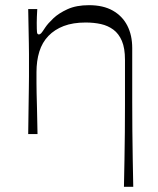

<svg xmlns="http://www.w3.org/2000/svg" viewBox="-20 -518 611 742"><path d="M89 0Q90 -68 90.5 -109.5Q91 -151 91.5 -177Q92 -203 92 -222.5Q92 -242 92 -266Q92 -290 92 -309Q92 -328 91.5 -349.5Q91 -371 90.5 -402.5Q90 -434 89 -483H124Q123 -466 122.5 -453Q122 -440 122 -430Q122 -402 123 -393.5Q124 -385 130 -385Q135 -385 139.5 -390Q144 -395 155 -412Q165 -427 186 -447Q207 -467 241 -482.5Q275 -498 324 -498Q379 -498 416 -477Q453 -456 472 -419Q491 -382 491 -332Q491 -288 491 -235.5Q491 -183 491 -126.5Q491 -70 491.5 -13Q492 44 493 99Q494 154 495 204H459Q460 155 461 101Q462 47 462.5 -7.5Q463 -62 463 -113Q463 -164 463 -209Q463 -254 463 -287Q463 -332 451 -360Q439 -388 418 -403.5Q397 -419 370 -425Q343 -431 311 -431Q262 -431 226.5 -417.5Q191 -404 167 -379Q143 -354 132 -318.5Q121 -283 121 -239Q121 -215 121 -197.5Q121 -180 121.5 -157.5Q122 -135 123 -98.5Q124 -62 125 0Z"/></svg>

Font: Ojuju
Style: Regular
Weight: 400
Designer: Chisaokwu Joboson, Mirko Velimirovic
Foundry: Udi Foundry
Version: Version 1.000